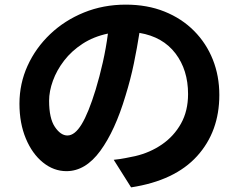

<svg xmlns="http://www.w3.org/2000/svg" viewBox="-20 -762 1040 829"><path d="M927 -352Q927 -194 831 -88Q735 18 546 47L471 -72Q500 -75 522 -79.5Q544 -84 564 -88Q628 -103 679.5 -138.5Q731 -174 761.5 -228.5Q792 -283 792 -356Q792 -460 737.5 -531.5Q683 -603 582 -620Q572 -556 558 -488Q544 -420 522 -349Q477 -198 413 -110.5Q349 -23 267 -23Q212 -23 165.5 -60.5Q119 -98 91.5 -164Q64 -230 64 -314Q64 -401 99 -478Q134 -555 196.5 -614.5Q259 -674 342.5 -708Q426 -742 523 -742Q616 -742 690.5 -712Q765 -682 818 -628.5Q871 -575 899 -504.5Q927 -434 927 -352ZM192 -327Q192 -251 217 -214Q242 -177 271 -177Q303 -177 332.5 -225.5Q362 -274 393 -375Q410 -431 424 -493Q438 -555 446 -617Q384 -604 336.5 -573Q289 -542 257 -500.5Q225 -459 208.5 -413.5Q192 -368 192 -327Z"/></svg>

Font: Chiron Sans HK TT
Style: Bold
Weight: 700
Designer: Ryoko NISHIZUKA 西塚涼子 (kana, bopomofo & ideographs); Paul D. Hunt (Latin, Greek & Cyrillic); Sandoll Communications 산돌커뮤니
Foundry: Adobe
Version: Version 2.022;hotconv 1.0.109;makeotfexe 2.5.65596